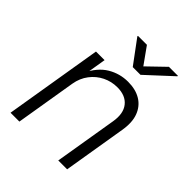

<svg xmlns="http://www.w3.org/2000/svg" viewBox="-211 -886 1011 1011"><g transform="rotate(45 294.5 -380.5)"><path d="M160.6 -338.4 104.5 0H38.6L128.9 -545.9H192.9L171.9 -418.5L161.6 -420.4Q195.3 -490.7 247.6 -522Q299.8 -553.2 361.3 -553.2Q418 -553.2 456.8 -529.5Q495.6 -505.9 512.5 -460.9Q529.3 -416 518.1 -351.1L460 0H394L452.1 -350.1Q463.4 -417.5 433.3 -455.1Q403.3 -492.7 341.8 -492.7Q298.3 -492.7 260 -473.9Q221.7 -455.1 195.1 -420.2Q168.5 -385.3 160.6 -338.4ZM293.5 -760.7 360.4 -667 457.5 -760.7H524.9L523.9 -756.8L381.3 -625H323.7L226.1 -756.8L227.1 -760.7Z"/></g></svg>

Font: Inter Light
Style: Italic
Weight: 300
Italic angle: -9.3988°
Designer: Rasmus Andersson
Foundry: rsms
Version: Version 4.001;git-66647c0bb